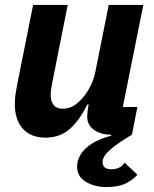

<svg xmlns="http://www.w3.org/2000/svg" viewBox="-20 -545 622 777"><path d="M114 -525H254L192 -213Q189 -199 187 -185Q185 -171 185 -160Q185 -135 197 -120Q209 -105 234 -105Q260 -105 280.5 -118.5Q301 -132 318 -153Q335 -174 347.5 -199.5Q360 -225 366 -255L420 -525H560L477 -112H536L514 0Q459 33 434 54Q409 75 402 88Q395 101 395 111Q395 123 403 131.5Q411 140 430 140Q446 140 460 134.5Q474 129 484 113L536 162Q517 184 487.5 198Q458 212 411 212Q362 212 327 190.5Q292 169 292 129Q292 104 306.5 80Q321 56 351.5 36.5Q382 17 430 4V0H428Q388 0 360.5 -19.5Q333 -39 333 -73Q333 -82 334 -92.5Q335 -103 336 -107L339 -122H333Q304 -61 264 -24.5Q224 12 164 12Q105 12 72.5 -24Q40 -60 40 -124Q40 -144 42.5 -162Q45 -180 49 -200Z"/></svg>

Font: IBM Plex Sans Var
Style: Italic
Weight: 400
Italic angle: -11.31°
Designer: Mike Abbink, Paul van der Laan, Pieter van Rosmalen
Foundry: Bold Monday
Version: Version 1.001